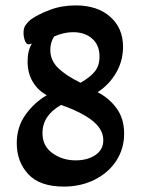

<svg xmlns="http://www.w3.org/2000/svg" viewBox="-20 -677 529 710"><path d="M42 -147Q42 -208 74.5 -253Q107 -298 153 -325Q121 -342 101.5 -374Q82 -406 82 -450Q82 -490 98 -516Q89 -513 86 -513Q77 -513 72 -527Q67 -541 67 -556Q67 -573 74.5 -584Q82 -595 94 -605Q121 -624 164.5 -640.5Q208 -657 260 -657Q340 -657 387.5 -615Q435 -573 435 -504Q435 -452 409.5 -408Q384 -364 341 -336Q384 -314 411.5 -276Q439 -238 439 -183Q439 -127 410 -82.5Q381 -38 330 -12.5Q279 13 216 13Q127 13 84.5 -33Q42 -79 42 -147ZM348 -468Q348 -510 321 -534Q294 -558 250 -558Q216 -558 180 -542Q166 -520 166 -493Q166 -453 196 -424.5Q226 -396 278 -371Q313 -391 330.5 -412.5Q348 -434 348 -468ZM362 -159Q362 -210 295 -249Q260 -270 206 -289Q137 -250 137 -185Q137 -137 174 -110.5Q211 -84 260 -84Q303 -84 332.5 -103.5Q362 -123 362 -159Z"/></svg>

Font: AkayaTelivigala
Style: Regular
Weight: 400
Designer: Vaishnavi Murthy Yerkadithaya ( vaishnavimurthy@gmail.com ), Juan Luis Blanco Aristondo ( juan@blancoletters.com )
Version: Version 1.000